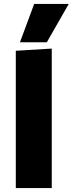

<svg xmlns="http://www.w3.org/2000/svg" viewBox="-20 -952 368 972"><path d="M153 -932H328L217 -738H81ZM60 0V-695L242 -706V0Z"/></svg>

Font: Palanquin Dark
Style: Bold
Weight: 700
Designer: Pria Ravichandran
Version: Version 1.000